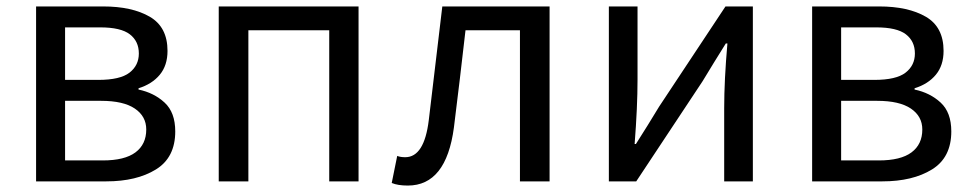

<svg xmlns="http://www.w3.org/2000/svg" viewBox="-20 -563 3016 596"><path d="M92 0V-543H300Q390 -543 445 -511Q500 -479 500 -405Q500 -360 476 -331Q452 -302 410 -289V-285Q458 -275 491 -244.5Q524 -214 524 -155Q524 -74 464 -37Q404 0 310 0ZM182 -315H285Q353 -315 382 -337.5Q411 -360 411 -397Q411 -435 383 -456.5Q355 -478 291 -478H182ZM182 -65H299Q367 -65 400.5 -90Q434 -115 434 -161Q434 -202 398.5 -226Q363 -250 294 -250H182Z M659 0V-543H1093V0H1002V-469H751V0Z M1246 13Q1215 13 1196 5L1213 -79Q1223 -75 1238 -75Q1297 -75 1311 -190Q1332 -367 1353 -543H1686V0H1594V-469H1425Q1408 -319 1389 -167Q1365 13 1246 13Z M1870 0V-543H1959V-316Q1959 -231 1950 -116H1954Q1991 -174 2026 -232L2232 -543H2317V0H2228V-227Q2228 -314 2238 -428H2233Q2196 -369 2161 -311L1955 0Z M2501 0V-543H2709Q2799 -543 2854 -511Q2909 -479 2909 -405Q2909 -360 2885 -331Q2861 -302 2819 -289V-285Q2867 -275 2900 -244.5Q2933 -214 2933 -155Q2933 -74 2873 -37Q2813 0 2719 0ZM2591 -315H2694Q2762 -315 2791 -337.5Q2820 -360 2820 -397Q2820 -435 2792 -456.5Q2764 -478 2700 -478H2591ZM2591 -65H2708Q2776 -65 2809.5 -90Q2843 -115 2843 -161Q2843 -202 2807.5 -226Q2772 -250 2703 -250H2591Z"/></svg>

Font: Gothic Nguyen
Style: Regular
Weight: 400
Designer: MORI Takayuki
Version: Version 1.220;July 21, 2023;FontCreator 14.0.0.2814 64-bit